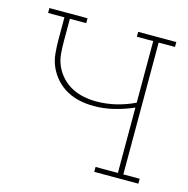

<svg xmlns="http://www.w3.org/2000/svg" viewBox="-83 -600 667 681"><g transform="rotate(15 250.0 -260.0)"><path d="M321 0V-18H403V-258Q369 -243 332.5 -234Q296 -225 259 -225Q233 -225 208 -230Q183 -235 160.5 -247Q138 -259 120.5 -278Q103 -297 92.5 -320Q82 -343 79.5 -369Q77 -395 77 -420V-502H17V-520H157V-502H97V-420Q97 -397 99 -373.5Q101 -350 110.5 -329Q120 -308 136.5 -290.5Q153 -273 173.5 -262.5Q194 -252 217 -247.5Q240 -243 263 -243Q299 -243 334.5 -251.5Q370 -260 403 -276V-502H343V-520H483V-502H423V-18H483V0Z"/></g></svg>

Font: Iosevka Curly Slab Thin
Style: Regular
Weight: 100
Monospace: yes
Designer: Belleve Invis
Foundry: Belleve Invis
Version: Version 22.1.2; ttfautohint (v1.8.4)